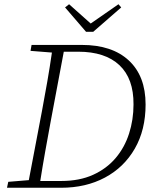

<svg xmlns="http://www.w3.org/2000/svg" viewBox="-20 -886 721 906"><path d="M124 -646 129 -674H366Q509 -674 588 -600.5Q667 -527 667 -393Q667 -273 616 -184.5Q565 -96 475 -48Q385 0 268 0H13L19 -28L116 -36L178 -362Q191 -431 203 -500Q215 -569 225 -638ZM219 -312Q206 -242 193.5 -172Q181 -102 170 -32H269Q355 -32 419 -61Q483 -90 525.5 -140Q568 -190 589 -255.5Q610 -321 610 -393Q611 -515 543.5 -578.5Q476 -642 349 -642H281ZM306 -866 408 -775 539 -866 552 -851 420 -736H386L287 -851Z"/></svg>

Font: Source Serif Pro Light
Style: Italic
Weight: 300
Italic angle: -12°
Designer: Frank Grießhammer
Foundry: Adobe Systems Incorporated
Version: Version 3.001;hotconv 1.0.111;makeotfexe 2.5.65597